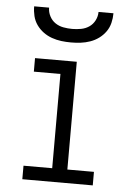

<svg xmlns="http://www.w3.org/2000/svg" viewBox="-53 -780 556 820"><g transform="rotate(5 225.0 -370.0)"><path d="M74 0V-58H197V-462H83V-520H262V-58H376V0ZM230 -600Q209 -600 188.5 -602.5Q168 -605 148 -612Q128 -619 111 -631.5Q94 -644 82 -661Q70 -678 65 -698.5Q60 -719 60 -740H124Q124 -721 133 -703.5Q142 -686 157.5 -675.5Q173 -665 192 -661.5Q211 -658 230 -658Q249 -658 268 -661.5Q287 -665 302.5 -675.5Q318 -686 327 -703.5Q336 -721 336 -740H400Q400 -719 395 -698.5Q390 -678 378 -661Q366 -644 349 -631.5Q332 -619 312 -612Q292 -605 271.5 -602.5Q251 -600 230 -600Z"/></g></svg>

Font: Iosevka Etoile Light
Style: Regular
Weight: 300
Designer: Belleve Invis
Foundry: Belleve Invis
Version: Version 25.0.1; ttfautohint (v1.8.4)